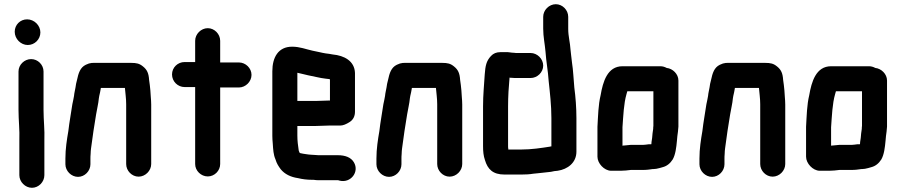

<svg xmlns="http://www.w3.org/2000/svg" viewBox="-20 -788 4288 913"><path d="M68 -448V-265C68 -217 74 -168 72 -122V45C72 77 100 105 132 105C164 105 191 77 191 45V-122C193 -169 187 -217 187 -265V-448C187 -480 160 -507 128 -507C96 -507 68 -480 68 -448ZM50 -637C50 -603 79 -574 112 -574C145 -574 172 -601 172 -634C172 -667 143 -696 109 -696C76 -696 50 -670 50 -637Z M410 -7V-34C410 -39 410 -46 411 -57C411 -66 412 -75 413 -83C420 -136 428 -192 437 -244C441 -269 448 -296 450 -320L452 -332C455 -344 457 -354 459 -366C459 -367 459 -369 460 -370H574C576 -345 580 -320 580 -292V-8C580 24 607 52 639 52C671 52 699 24 699 -8V-291C699 -303 698 -315 697 -328L695 -358C694 -375 691 -392 689 -408C687 -439 680 -456 660 -472C643 -486 629 -489 603 -489H446C421 -489 410 -491 388 -480C361 -467 353 -440 346 -407C342 -393 341 -386 339 -372C337 -360 333 -345 332 -332C330 -318 327 -308 324 -292C318 -249 310 -210 305 -165C298 -124 291 -81 291 -34V-7C291 25 319 53 351 53C383 53 410 25 410 -7Z M908 -594V-493H858C825 -493 798 -467 798 -434C798 -401 825 -374 858 -374H908V-8C908 24 936 51 968 51C1000 51 1027 24 1027 -8V-372H1116C1148 -372 1176 -400 1176 -432C1176 -464 1148 -491 1116 -491H1027V-594C1027 -626 1000 -654 968 -654C936 -654 908 -626 908 -594Z M1483 -308H1394V-442C1410 -439 1430 -433 1445 -430C1473 -425 1500 -417 1528 -414L1545 -412C1546 -411 1548 -411 1549 -411V-310H1545C1532 -310 1498 -308 1483 -308ZM1545 -191H1598C1611 -191 1626 -197 1643 -208C1660 -219 1668 -236 1668 -257V-441C1666 -498 1617 -524 1562 -529L1545 -532L1529 -534C1509 -537 1489 -543 1466 -547C1434 -554 1406 -566 1369 -566C1303 -566 1275 -515 1275 -449V-142C1275 -129 1276 -117 1277 -106C1279 -76 1280 -53 1290 -30C1296 -10 1304 2 1315 17C1334 40 1362 54 1397 59C1417 64 1440 67 1464 67H1471C1478 68 1486 69 1494 69H1588L1595 71C1647 84 1690 30 1663 -16C1649 -40 1621 -50 1586 -50H1494C1485 -50 1474 -52 1463 -52C1456 -52 1440 -54 1435 -55C1429 -55 1413 -59 1407 -60C1407 -61 1406 -61 1405 -61C1404 -64 1400 -71 1400 -76C1397 -96 1394 -118 1394 -143V-189H1483C1498 -189 1531 -191 1545 -191Z M1889 -7V-34C1889 -39 1889 -46 1890 -57C1890 -66 1891 -75 1892 -83C1899 -136 1907 -192 1916 -244C1920 -269 1927 -296 1929 -320L1931 -332C1934 -344 1936 -354 1938 -366C1938 -367 1938 -369 1939 -370H2053C2055 -345 2059 -320 2059 -292V-8C2059 24 2086 52 2118 52C2150 52 2178 24 2178 -8V-291C2178 -303 2177 -315 2176 -328L2174 -358C2173 -375 2170 -392 2168 -408C2166 -439 2159 -456 2139 -472C2122 -486 2108 -489 2082 -489H1925C1900 -489 1889 -491 1867 -480C1840 -467 1832 -440 1825 -407C1821 -393 1820 -386 1818 -372C1816 -360 1812 -345 1811 -332C1809 -318 1806 -308 1803 -292C1797 -249 1789 -210 1784 -165C1777 -124 1770 -81 1770 -34V-7C1770 25 1798 53 1830 53C1862 53 1889 25 1889 -7Z M2503 -536H2440C2435 -536 2429 -536 2424 -537C2410 -537 2399 -541 2385 -540H2359C2341 -540 2326 -534 2315 -522C2292 -498 2288 -474 2285 -434C2282 -383 2277 -338 2277 -282V-93C2277 -68 2279 -47 2286 -27C2299 17 2324 42 2379 42H2459C2479 42 2499 41 2516 38L2536 36C2550 35 2569 32 2582 31L2600 29C2612 26 2619 25 2632 24C2679 17 2721 -14 2721 -67V-226C2721 -276 2717 -327 2711 -372C2707 -413 2706 -453 2700 -490L2696 -524C2695 -534 2694 -543 2693 -551C2691 -586 2682 -615 2682 -650V-708C2682 -740 2655 -768 2623 -768C2591 -768 2563 -740 2563 -708V-652C2563 -613 2571 -578 2574 -542C2577 -496 2586 -451 2589 -403C2595 -347 2602 -288 2602 -226V-92C2599 -92 2598 -92 2597 -91C2553 -84 2507 -77 2459 -77H2397V-81C2396 -85 2396 -89 2396 -93V-282C2396 -331 2399 -375 2403 -419C2406 -418 2410 -418 2413 -418C2422 -417 2431 -417 2440 -417H2503C2535 -417 2563 -444 2563 -476C2563 -508 2535 -536 2503 -536Z M3037 -99H2978C2968 -98 2958 -97 2947 -96C2944 -96 2942 -96 2940 -95V-183C2944 -238 2946 -295 2959 -340L2963 -354H3087V-190C3086 -183 3086 -178 3086 -175C3085 -169 3084 -162 3083 -154L3081 -132C3080 -125 3079 -119 3078 -112C3078 -109 3078 -105 3077 -102H3065C3055 -101 3046 -99 3037 -99ZM2885 24H2931C2946 24 2966 22 2981 20H3037C3044 20 3052 20 3060 19L3076 17C3080 16 3084 16 3087 16C3096 16 3106 14 3117 11L3131 7C3151 2 3167 -11 3179 -30C3192 -53 3196 -86 3199 -119L3201 -141C3203 -159 3205 -165 3206 -186V-405C3206 -436 3179 -462 3150 -465C3141 -470 3131 -473 3120 -473H2940C2868 -473 2847 -399 2836 -335C2825 -290 2824 -237 2821 -185V-43C2821 -11 2853 23 2885 24Z M3425 -7V-34C3425 -39 3425 -46 3426 -57C3426 -66 3427 -75 3428 -83C3435 -136 3443 -192 3452 -244C3456 -269 3463 -296 3465 -320L3467 -332C3470 -344 3472 -354 3474 -366C3474 -367 3474 -369 3475 -370H3589C3591 -345 3595 -320 3595 -292V-8C3595 24 3622 52 3654 52C3686 52 3714 24 3714 -8V-291C3714 -303 3713 -315 3712 -328L3710 -358C3709 -375 3706 -392 3704 -408C3702 -439 3695 -456 3675 -472C3658 -486 3644 -489 3618 -489H3461C3436 -489 3425 -491 3403 -480C3376 -467 3368 -440 3361 -407C3357 -393 3356 -386 3354 -372C3352 -360 3348 -345 3347 -332C3345 -318 3342 -308 3339 -292C3333 -249 3325 -210 3320 -165C3313 -124 3306 -81 3306 -34V-7C3306 25 3334 53 3366 53C3398 53 3425 25 3425 -7Z M4029 -99H3970C3960 -98 3950 -97 3939 -96C3936 -96 3934 -96 3932 -95V-183C3936 -238 3938 -295 3951 -340L3955 -354H4079V-190C4078 -183 4078 -178 4078 -175C4077 -169 4076 -162 4075 -154L4073 -132C4072 -125 4071 -119 4070 -112C4070 -109 4070 -105 4069 -102H4057C4047 -101 4038 -99 4029 -99ZM3877 24H3923C3938 24 3958 22 3973 20H4029C4036 20 4044 20 4052 19L4068 17C4072 16 4076 16 4079 16C4088 16 4098 14 4109 11L4123 7C4143 2 4159 -11 4171 -30C4184 -53 4188 -86 4191 -119L4193 -141C4195 -159 4197 -165 4198 -186V-405C4198 -436 4171 -462 4142 -465C4133 -470 4123 -473 4112 -473H3932C3860 -473 3839 -399 3828 -335C3817 -290 3816 -237 3813 -185V-43C3813 -11 3845 23 3877 24Z"/></svg>

Font: Electronic
Style: Nord
Weight: 900
Version: Version 1.011